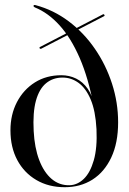

<svg xmlns="http://www.w3.org/2000/svg" viewBox="-20 -751 523 781"><path d="M460.5 -253.5Q460.5 -169.5 432.5 -110.2Q404.5 -51 355.8 -20.2Q307 10.5 243.5 10.5Q177.5 10.5 127.8 -18.8Q78 -48 50.2 -100Q22.5 -152 22.5 -221Q22.5 -285 49 -335.8Q75.5 -386.5 122 -415.8Q168.5 -445 229.5 -445Q261.5 -445 289.5 -431.5Q317.5 -418 337.5 -389Q357.5 -360 365.5 -313L361 -319.5Q339.5 -434 304 -515.5Q268.5 -597 222.2 -648Q176 -699 121.5 -721Q118.5 -722.5 117.2 -724.2Q116 -726 116.5 -728Q117 -730 119.2 -730.5Q121.5 -731 125 -730Q198 -710.5 259.8 -664Q321.5 -617.5 366.2 -552.2Q411 -487 435.8 -410.2Q460.5 -333.5 460.5 -253.5ZM117 -218Q120.5 -150 139.5 -100Q158.5 -50 190 -23.2Q221.5 3.5 263 2.5Q295 1.5 321 -23.5Q347 -48.5 361.5 -99Q376 -149.5 372.5 -225.5Q368.5 -300 349 -346Q329.5 -392 299.8 -413.8Q270 -435.5 234.5 -435.5Q195.5 -435.5 167.5 -412.5Q139.5 -389.5 126.2 -341.5Q113 -293.5 117 -218ZM141.5 -554Q140.5 -556 140.8 -557.8Q141 -559.5 143 -560L398.5 -692.5Q400.5 -693.5 402 -693Q403.5 -692.5 404.5 -690.5Q407 -687 403 -685L147 -552.5Q145.5 -552 144 -552.5Q142.5 -553 141.5 -554Z"/></svg>

Font: Fraunces 120pt
Style: Regular
Weight: 400
Version: Version 1.000;[b76b70a41]